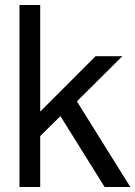

<svg xmlns="http://www.w3.org/2000/svg" viewBox="-20 -749 542 769"><path d="M141 -729V-302L363 -524H470L288 -343L502 0H399L222 -284L141 -204V0H58V-729Z"/></svg>

Font: Ekushey Bangla
Style: Regular
Weight: 400
Designer: Al Mamun Sumon
Foundry: Al Mamun Sumon
Version: Version 1.0